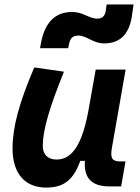

<svg xmlns="http://www.w3.org/2000/svg" viewBox="-20 -829 626 859"><path d="M187 10.3C275.4 10.3 311.5 -34.7 339.4 -109.4H359.9C354 -32.7 390.1 4.9 468.8 4.9H522L541.5 -106.9H518.1C481.9 -106.9 472.7 -120.6 480.5 -166.5L542 -517.6H408.2L374 -325.2V-325.7C347.7 -189.5 305.7 -115.2 233.4 -115.2C193.8 -115.2 171.4 -137.7 171.4 -176.8C171.4 -246.1 200.2 -345.2 266.1 -508.3L133.3 -527.3C64.9 -367.7 36.1 -259.3 36.1 -164.6C36.1 -53.7 90.8 10.3 187 10.3ZM159.2 -613.3H285.2L288.1 -628.9C293.9 -659.7 306.6 -669.9 330.6 -669.9C368.2 -669.9 396 -634.8 445.8 -634.8C515.1 -634.8 555.7 -673.3 569.3 -752L577.6 -809.1H457L453.1 -779.8C449.2 -757.3 437 -745.6 416.5 -745.6C377 -745.6 353.5 -775.4 302.7 -775.4C226.6 -775.4 179.2 -728 162.6 -632.8Z"/></svg>

Font: Cascadia Mono PL
Style: Bold Italic
Weight: 700
Italic angle: -10°
Monospace: yes
Designer: Aaron Bell
Foundry: Saja Typeworks
Version: Version 2404.023